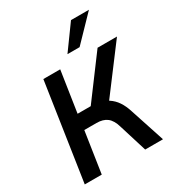

<svg xmlns="http://www.w3.org/2000/svg" viewBox="-220 -1096 1138 1233"><g transform="rotate(-30 349.0 -479.0)"><path d="M44 0 152 -719H277L231 -416H341L315 -398L554 -719H698L436 -371L381 -411Q421 -405 452 -385Q483 -365 504.5 -333Q526 -301 540 -256L624 0H492L428 -207Q413 -259 384 -281.5Q355 -304 306 -304H216L170 0ZM366 -780 495 -958H628L456 -780Z"/></g></svg>

Font: Nunitoga
Style: Bold Italic
Weight: 700
Italic angle: -9°
Designer: Vernon Adams
Foundry: Vernon Adams
Version: Version 1.0